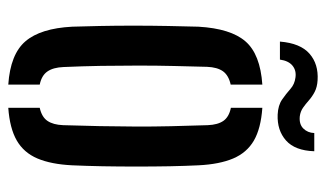

<svg xmlns="http://www.w3.org/2000/svg" viewBox="-182 -599 788 464"><g transform="rotate(90 212.0 -367.0)"><path d="M44.5 -147.5Q43.5 -175.5 42.8 -214Q42 -252.5 42 -295.2Q42 -338 42.8 -379Q43.5 -420 44.5 -452.5Q49 -530.5 80 -566.2Q111 -602 184.5 -607V-530.5Q162 -525.5 152.2 -511.8Q142.5 -498 141.5 -473.5Q140.5 -436 139.5 -394Q138.5 -352 138.5 -307.2Q138.5 -262.5 139.2 -217Q140 -171.5 142 -126.5Q143 -101.5 152.8 -87.5Q162.5 -73.5 184.5 -69V7Q111 2 79.8 -34.5Q48.5 -71 44.5 -147.5ZM240.5 7V-69Q263 -74 272.2 -87.8Q281.5 -101.5 282.5 -125.5Q284 -171 284.8 -214Q285.5 -257 285.8 -299.8Q286 -342.5 285 -386Q284 -429.5 282.5 -475Q281.5 -499.5 272 -513Q262.5 -526.5 240.5 -531V-607Q290.5 -603.5 319.8 -586.5Q349 -569.5 363 -536.5Q377 -503.5 379.5 -452.5Q381 -422 381.8 -383.2Q382.5 -344.5 382.5 -302.8Q382.5 -261 381.8 -220.8Q381 -180.5 379.5 -147.5Q377 -96.5 363 -63.5Q349 -30.5 319.5 -13.5Q290 3.5 240.5 7ZM301.5 -732.5H345.5Q344 -686 319.5 -664.2Q295 -642.5 257 -644Q234.5 -645 220.5 -654.8Q206.5 -664.5 195 -674.8Q183.5 -685 167.5 -687Q150.5 -689.5 138.8 -680Q127 -670.5 124 -649.5H80.5Q84.5 -699 109.8 -721Q135 -743 174 -740.5Q190.5 -739.5 202 -733.5Q213.5 -727.5 222.5 -719.5Q231.5 -711.5 240.5 -705.2Q249.5 -699 261 -697.5Q280 -695.5 290.5 -706Q301 -716.5 301.5 -732.5Z"/></g></svg>

Font: Big Shoulders Stencil Text Thin SemiBold
Style: Regular
Weight: 600
Version: Version 2.001